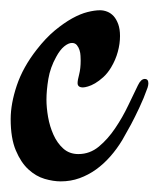

<svg xmlns="http://www.w3.org/2000/svg" viewBox="-37 -336 303 367"><path d="M239.7 -185.1Q246.6 -185.1 246.6 -176.8Q246.6 -173.3 245.1 -168.5Q237.8 -147.9 229.2 -129.9Q220.7 -111.8 213.4 -98.1Q204.6 -82 196.8 -68.4Q186.5 -51.3 173.8 -36.9Q161.1 -22.5 146.5 -12Q131.8 -1.5 115 4.6Q98.1 10.7 79.1 10.7Q64.9 10.7 48.3 5.9Q31.7 1 17.3 -12.2Q2.9 -25.4 -6.8 -48.6Q-16.6 -71.8 -16.6 -108.4Q-16.6 -137.7 -4.9 -172.6Q6.8 -207.5 33.2 -241.2Q50.3 -263.2 67.6 -277.6Q85 -292 100.8 -300.8Q116.7 -309.6 130.4 -313Q144 -316.4 154.3 -316.4Q161.1 -316.4 168 -313.7Q174.8 -311 180.2 -305.2Q185.5 -299.3 189 -289.8Q192.4 -280.3 192.4 -267.1Q192.4 -252.4 188.2 -237.1Q184.1 -221.7 175.3 -207Q168.5 -195.8 160.4 -188.5Q152.3 -181.2 144.8 -176.8Q137.2 -172.4 131.1 -170.7Q125 -168.9 121.6 -168.9Q111.3 -168.9 111.3 -177.2Q111.3 -182.6 114.3 -193.8Q117.2 -205.1 117.2 -220.2Q117.2 -223.6 116.9 -229.2Q116.7 -234.9 115 -240.2Q113.3 -245.6 109.9 -249.8Q106.4 -253.9 100.6 -253.9Q93.8 -253.9 85.7 -247.3Q77.6 -240.7 70.3 -227.1Q59.1 -207 55.4 -185.1Q51.8 -163.1 51.8 -145.5Q51.8 -130.4 54.9 -112.3Q58.1 -94.2 65.2 -78.4Q72.3 -62.5 84 -52Q95.7 -41.5 112.8 -41.5Q134.8 -41.5 152.1 -55.9Q169.4 -70.3 183.3 -91.1Q197.3 -111.8 208 -134.3Q218.8 -156.7 226.6 -172.9Q232.4 -185.1 239.7 -185.1Z"/></svg>

Font: Engagement
Style: Regular
Weight: 400
Designer: Astigmatic (AOETI)
Foundry: Astigmatic (AOETI)
Version: Version 1.000